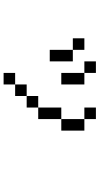

<svg xmlns="http://www.w3.org/2000/svg" viewBox="230 -708 540 1040"><g transform="rotate(90 500.0 -188.0)"><path d="M375 -375H312.5V-437.5H375ZM187.5 -375H250V-312.5H187.5ZM250 -312.5H312.5V-187.5H250ZM375 0H437.5V62.5H375ZM375 -375H437.5V-250H375ZM437.5 -62.5H500V0H437.5ZM500 -125H562.5V-62.5H500ZM562.5 -250H625V-125H562.5ZM562.5 -437.5H625V-375H562.5ZM625 -375H687.5V-250H625Z"/></g></svg>

Font: 寒蝉点阵体 16px
Style: Regular
Weight: 400
Designer: Designed by Warren2060
Foundry: ChillType
Version: Version 1.000